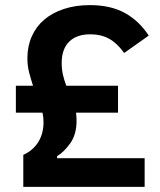

<svg xmlns="http://www.w3.org/2000/svg" viewBox="-20 -730 626 750"><path d="M71 0V-125Q110 -143 130 -176Q150 -209 150 -252Q150 -273 146 -290H42V-395H109Q101 -420 94 -446Q87 -472 87 -503Q87 -549 104 -587.5Q121 -626 152.5 -653Q184 -680 229.5 -695Q275 -710 331 -710Q412 -710 467.5 -679.5Q523 -649 561 -591L465 -523Q438 -561 406.5 -578.5Q375 -596 333 -596Q279 -596 250 -567Q221 -538 221 -484Q221 -459 226 -437.5Q231 -416 239 -395H441V-290H277Q278 -282 278.5 -274Q279 -266 279 -258Q279 -205 254.5 -170.5Q230 -136 203 -120V-112H545V0Z"/></svg>

Font: IBM Plex Sans Hebrew SmBld
Style: Regular
Weight: 600
Designer: Mike Abbink, Paul van der Laan, Pieter van Rosmalen, Yanek Iontef
Foundry: Bold Monday
Version: Version 1.3